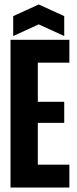

<svg xmlns="http://www.w3.org/2000/svg" viewBox="-20 -838 344 858"><path d="M27 0V-660H290V-558H149V-383H267V-289H149V-102H290V0ZM39 -677V-766L153 -818L267 -766V-677L153 -729Z"/></svg>

Font: Bricolage Grotesque 48pt Condensed SemiBold
Style: Regular
Weight: 600
Width: 3
Designer: Mathieu Triay
Foundry: Atelier Triay
Version: Version 1.000; ttfautohint (v1.8.4.7-5d5b);gftools[0.9.32]